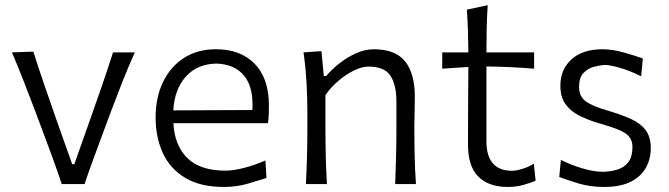

<svg xmlns="http://www.w3.org/2000/svg" viewBox="-20 -722 2623 753"><path d="M222.2 0Q206.1 -48.8 187.7 -98.9Q169.4 -148.9 151.9 -195.8L117.7 -287.1Q96.2 -343.8 73.5 -402.1Q50.8 -460.4 26.9 -516.6L110.8 -519.5Q132.3 -451.7 155.3 -384.8Q178.2 -317.9 202.1 -250L263.2 -78.1H271.5L332.5 -250.5Q356.9 -318.8 379.6 -385Q402.3 -451.2 423.3 -516.6H508.8Q482.9 -459.5 460 -401.1Q437 -342.8 415.5 -285.6L381.3 -193.4Q363.3 -144.5 345.7 -96.9Q328.1 -49.3 311.5 0Z M857.9 11.2Q766.6 11.2 707.3 -23.9Q647.9 -59.1 619.1 -120.8Q590.3 -182.6 590.3 -261.7Q590.3 -339.4 619.1 -399.7Q647.9 -460 700.9 -494.4Q753.9 -528.8 827.1 -528.8Q923.3 -528.8 979 -471.7Q1034.7 -414.6 1034.7 -308.1Q1034.7 -288.1 1033.9 -271.2Q1033.2 -254.4 1030.8 -238.8H660.2Q664.1 -152.8 714.1 -102.8Q764.2 -52.7 864.3 -52.7Q896 -52.7 938 -63.7Q980 -74.7 1021 -92.8L1024.9 -23.9Q994.6 -14.2 951.2 -1.5Q907.7 11.2 857.9 11.2ZM969.7 -290.5Q975.1 -377.9 938.2 -424.1Q901.4 -470.2 828.1 -472.7Q752 -470.7 708 -420.7Q664.1 -370.6 659.7 -289.1Z M1179.7 0Q1182.6 -57.6 1184.1 -111.1Q1185.5 -164.6 1185.5 -228.5V-280.8Q1185.5 -337.4 1182.1 -397.5Q1178.7 -457.5 1170.4 -516.6L1240.7 -521.5L1250 -423.8H1258.8Q1278.3 -446.8 1308.3 -471.2Q1338.4 -495.6 1374.3 -512.2Q1410.2 -528.8 1446.3 -528.8Q1530.8 -528.8 1568.8 -481.2Q1606.9 -433.6 1606.9 -343.3Q1606.9 -310.1 1606 -280.8Q1605 -251.5 1605 -228.5Q1605 -164.6 1606.2 -111.1Q1607.4 -57.6 1611.3 0H1529.8Q1532.2 -57.6 1533.4 -110.8Q1534.7 -164.1 1534.7 -226.1V-322.3Q1534.7 -390.6 1510.7 -425.8Q1486.8 -460.9 1424.8 -460.9Q1399.9 -460.9 1369.1 -446Q1338.4 -431.2 1308.3 -406Q1278.3 -380.9 1256.3 -349.1V-226.1Q1256.3 -164.1 1257.6 -110.8Q1258.8 -57.6 1262.2 0Z M1972.7 11.2Q1896 11.2 1855.7 -29.5Q1815.4 -70.3 1815.4 -154.3Q1815.4 -240.2 1815.9 -319.6Q1816.4 -398.9 1816.9 -459.5L1714.4 -452.6V-516.6H1816.9Q1816.4 -561.5 1815.2 -601.3Q1814 -641.1 1811 -684.1L1892.6 -701.7Q1889.6 -649.9 1888.7 -608.6Q1887.7 -567.4 1887.7 -516.6H2074.7V-452.6Q2028.3 -456.5 1981 -458.7Q1933.6 -460.9 1887.7 -461.4V-168.5Q1887.7 -52.2 1988.3 -52.2Q2004.9 -52.2 2029.8 -60.1Q2054.7 -67.9 2073.7 -80.1L2080.6 -13.7Q2065.4 -5.9 2034.4 2.7Q2003.4 11.2 1972.7 11.2Z M2349.6 11.2Q2294.4 11.2 2249.3 -2.4Q2204.1 -16.1 2173.3 -27.8L2179.7 -94.7Q2223.1 -73.7 2266.1 -61Q2309.1 -48.3 2346.2 -48.3Q2377.4 -49.3 2403.3 -57.6Q2429.2 -65.9 2444.8 -86.7Q2460.4 -107.4 2460.4 -145.5Q2460.4 -170.4 2447.5 -186Q2434.6 -201.7 2404.1 -213.9Q2373.5 -226.1 2320.8 -241.2Q2280.8 -253.4 2248.3 -270.5Q2215.8 -287.6 2196.8 -315.2Q2177.7 -342.8 2177.7 -386.2Q2177.7 -449.7 2221.4 -489.3Q2265.1 -528.8 2342.3 -528.8Q2381.8 -528.8 2426.8 -516.1Q2471.7 -503.4 2501 -492.7L2494.6 -422.9Q2447.8 -445.8 2409.4 -456.5Q2371.1 -467.3 2352.5 -467.3Q2333 -466.3 2309.1 -460Q2285.2 -453.6 2268.1 -435.5Q2251 -417.5 2251 -380.9Q2251 -343.8 2277.3 -324.5Q2303.7 -305.2 2367.2 -287.1Q2418 -272 2455.1 -255.1Q2492.2 -238.3 2512.2 -211.7Q2532.2 -185.1 2532.2 -140.1Q2532.2 -99.1 2513.4 -64.7Q2494.6 -30.3 2454.3 -9.5Q2414.1 11.2 2349.6 11.2Z"/></svg>

Font: Pinar-FD Regular
Style: FD-Regular
Weight: 400
Designer: Amin Abedi
Version: Version 3.000